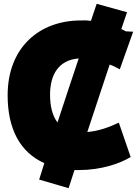

<svg xmlns="http://www.w3.org/2000/svg" viewBox="-20 -846 717 1005"><path d="M212 8 185 94 339 139 370 44C385 45 380 44 396 44C508 44 606 11 664 -24L602 -204C549 -179 496 -160 437 -155L554 -508C575 -501 592 -491 607 -483L677 -680C676 -680 651 -681 639 -682L615 -694L645 -782L486 -826L456 -737C433 -740 431 -739 404 -739C184 -739 20 -596 20 -347C20 -171 85 -49 212 8ZM392 -540C355 -429 317 -316 281 -205C254 -240 242 -291 242 -350C242 -453 285 -532 392 -540Z"/></svg>

Font: Repo ExtraBlack
Style: Regular
Weight: 400
Designer: Stefan Peev
Foundry: Context Ltd
Version: Version 001.502